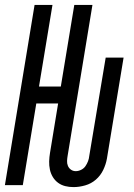

<svg xmlns="http://www.w3.org/2000/svg" viewBox="-25 -755 545 783"><path d="M275 8Q257 8 241 4Q225 0 212 -9.5Q199 -19 190.5 -33Q182 -47 178.5 -63.5Q175 -80 175.5 -97Q176 -114 179 -132L212 -333H123L68 0H-5L116 -735H189L134 -402H223L278 -735H352L251 -121Q249 -110 248.5 -99Q248 -88 252 -78.5Q256 -69 264.5 -63Q273 -57 284 -57Q295 -57 306 -62.5Q317 -68 323.5 -77.5Q330 -87 334 -97.5Q338 -108 339 -119L406 -520H479L411 -108Q407 -85 396 -62Q385 -39 366 -22.5Q347 -6 322.5 1Q298 8 275 8Z"/></svg>

Font: Iosevka
Style: Italic
Weight: 400
Italic angle: -9°
Monospace: yes
Designer: Belleve Invis
Foundry: Belleve Invis
Version: Version 32.5.0; ttfautohint (v1.8.4)